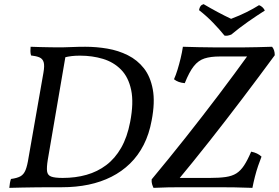

<svg xmlns="http://www.w3.org/2000/svg" viewBox="-20 -905 1348 928"><path d="M392 -679Q446 -679 499 -670Q552 -661 598 -638Q644 -615 675.5 -575Q707 -535 718.5 -473Q730 -411 713 -323Q701 -257 674.5 -205Q648 -153 608.5 -114.5Q569 -76 518.5 -50.5Q468 -25 408 -12.5Q348 0 279 0H175L183 -45H283Q345 -45 398 -60Q451 -75 493.5 -107Q536 -139 565.5 -190.5Q595 -242 609 -315Q627 -408 614 -470Q601 -532 565 -568.5Q529 -605 477.5 -620.5Q426 -636 367 -636Q345 -636 327 -634Q309 -632 290 -627L254 -676Q289 -676 324 -677.5Q359 -679 392 -679ZM128 -679Q150 -678 175 -677.5Q200 -677 224.5 -676.5Q249 -676 270 -676Q291 -676 304 -676L211 -133Q205 -96 207.5 -77Q210 -58 227.5 -51.5Q245 -45 283 -45L279 0Q251 0 219 0Q187 0 153.5 0.5Q120 1 87.5 1.5Q55 2 25 3Q26 -9 28 -20.5Q30 -32 33 -40Q63 -44 79 -53Q95 -62 103.5 -83Q112 -104 118 -143L190 -554Q196 -588 191 -604.5Q186 -621 171 -627.5Q156 -634 130 -637Q127 -648 127 -658.5Q127 -669 128 -679ZM722 3Q718 -5 715 -15Q712 -25 713 -38Q797 -139 877 -240Q957 -341 1035 -444Q1113 -547 1188 -651L1198 -632H1042Q998 -632 968.5 -622.5Q939 -613 917 -585.5Q895 -558 873 -503Q840 -506 821 -522Q830 -542 838 -568Q846 -594 853 -623Q860 -652 864 -679Q905 -678 940 -677Q975 -676 1012 -676Q1049 -676 1096 -676Q1130 -676 1160.5 -676Q1191 -676 1223.5 -677Q1256 -678 1295 -679Q1308 -664 1308 -638Q1230 -532 1151.5 -428.5Q1073 -325 993 -223.5Q913 -122 829 -21L822 -45H994Q1040 -45 1071 -49.5Q1102 -54 1122.5 -67Q1143 -80 1159.5 -105Q1176 -130 1194 -172Q1225 -166 1244 -148Q1236 -128 1227.5 -103Q1219 -78 1212 -50.5Q1205 -23 1200 3Q1152 1 1110.5 0.5Q1069 0 1028.5 0Q988 0 943 0Q896 0 861 0Q826 0 794 0.5Q762 1 722 3ZM1065 -733Q1041 -763 1009.5 -795.5Q978 -828 942 -856Q944 -868 949 -875Q954 -882 964 -885Q996 -866 1031.5 -847Q1067 -828 1097 -814Q1139 -830 1172 -846.5Q1205 -863 1232 -880Q1241 -877 1248.5 -870Q1256 -863 1260 -854Q1222 -830 1179 -800Q1136 -770 1098 -738Q1078 -730 1065 -733Z"/></svg>

Font: Vollkorn
Style: Italic
Weight: 400
Italic angle: -11°
Designer: Friedrich Althausen
Foundry: Friedrich Althausen
Version: Version 5.001